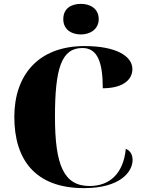

<svg xmlns="http://www.w3.org/2000/svg" viewBox="-20 -962 748 992"><path d="M398 -784C447 -784 490 -812 490 -863C490 -917 447 -942 398 -942C346 -942 307 -917 307 -863C307 -812 346 -784 398 -784ZM414 10C606 10 665 -78 665 -135C665 -165 652 -184 630 -193C618 -68 549 -1 443 -1C310 -1 264 -108 264 -358C264 -608 297 -714 406 -714C486 -714 511 -636 511 -506C615 -506 664 -550 664 -605C664 -671 582 -724 417 -724C178 -724 54 -574 54 -358C54 -137 162 10 414 10Z"/></svg>

Font: Noto Serif Display Black
Style: Regular
Weight: 900
Designer: Monotype Design Team
Foundry: Monotype Imaging Inc.
Version: Version 2.009